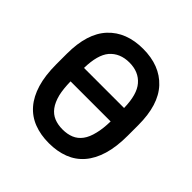

<svg xmlns="http://www.w3.org/2000/svg" viewBox="-185 -865 1030 1030"><g transform="rotate(45 330.0 -350.0)"><path d="M330 8Q267 8 216.5 -11.5Q166 -31 131 -71.5Q96 -112 77.5 -173.5Q59 -235 59 -320V-400Q59 -554 131 -631Q203 -708 330 -708Q457 -708 529 -631Q601 -554 601 -400V-320Q601 -235 582.5 -173.5Q564 -112 529 -71.5Q494 -31 443.5 -11.5Q393 8 330 8ZM330 -96Q366 -96 394 -107.5Q422 -119 441.5 -145Q461 -171 471 -214Q481 -253 482 -309H178Q179 -253 188 -214Q199 -171 218.5 -145Q238 -119 266 -107.5Q294 -96 330 -96ZM441 -557Q401 -604 330 -604Q259 -604 218 -557Q180 -512 178 -411H482Q480 -512 441 -557Z"/></g></svg>

Font: Golos UI Medium
Style: Regular
Weight: 500
Designer: A.Korolkova, Vitaly Kuzmin
Foundry: ParaType Ltd
Version: Version 2.000